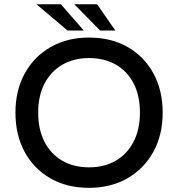

<svg xmlns="http://www.w3.org/2000/svg" viewBox="-20 -890 854 920"><path d="M406.3 10Q300.4 10 221.2 -35.6Q142 -81.3 98 -162.4Q54 -243.5 54 -350.7Q54 -457.2 98.8 -538.3Q143.5 -619.5 223.1 -664.7Q302.6 -710 406.3 -710Q513.1 -710 592.3 -664.4Q671.5 -618.7 715.5 -537.6Q759.5 -456.5 759.5 -350Q759.5 -243.5 714.8 -162.4Q670 -81.3 590.5 -35.6Q510.9 10 406.3 10ZM406.3 -88.2Q479.2 -88.2 534 -119.5Q588.9 -150.9 619.7 -210.2Q650.5 -269.4 650.5 -350.7Q650.5 -432.3 620 -490.7Q589.6 -549.1 534.8 -580.5Q479.9 -611.8 406.3 -611.8Q334.6 -611.8 279.8 -580.5Q224.9 -549.1 194 -490.7Q163 -432.3 163 -350Q163 -268.7 193.6 -209.8Q224.2 -150.9 279.1 -119.5Q333.9 -88.2 406.3 -88.2ZM303.7 -743.7 154.5 -869.7H271.7L381.5 -743.7ZM459.9 -743.7 335.8 -869.7H445.3L532.7 -743.7Z"/></svg>

Font: REM Medium
Style: Regular
Weight: 500
Designer: Octavio Pardo
Foundry: Ashler Design
Version: Version 1.005;gftools[0.9.28]